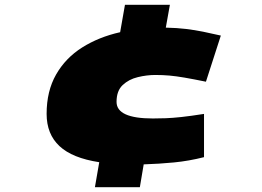

<svg xmlns="http://www.w3.org/2000/svg" viewBox="-20 -675 1090 799"><path d="M375 104 393 0Q281 -17 227.5 -67Q174 -117 174 -201Q174 -296 213.5 -365Q253 -434 322 -477.5Q391 -521 480 -541L500 -655H687L670 -560Q717 -559 754 -554.5Q791 -550 825.5 -543Q860 -536 899 -527L837 -335Q783 -346 748 -352Q713 -358 685.5 -360.5Q658 -363 626 -363Q591 -363 553.5 -354Q516 -345 490.5 -321Q465 -297 465 -251Q465 -182 616 -182Q642 -182 669.5 -183Q697 -184 734.5 -188Q772 -192 829 -201V-21Q766 -5 704 1Q642 7 578 9L562 104Z"/></svg>

Font: Georama ExtraExtended Black
Style: Italic
Weight: 900
Width: 8
Italic angle: -9°
Designer: Jean-Baptiste Levee
Foundry: Production Type
Version: Version 1.000